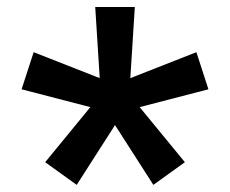

<svg xmlns="http://www.w3.org/2000/svg" viewBox="-20 -619 655 547"><path d="M364.1 -599H251.3L264.1 -396.4L75.9 -470.3L41.5 -364.6L237.4 -313.8L108.7 -156.9L198.5 -92.3L307.7 -262.6L416.9 -92.3L506.7 -156.9L377.9 -313.8L573.8 -364.6L539.5 -470.3L351.3 -396.4Z"/></svg>

Font: Fira Code Fixed Medium
Style: Regular
Weight: 500
Monospace: yes
Designer: Carrois Corporate, Edenspiekermann AG, Nikita Prokopov
Foundry: Carrois Corporate, Edenspiekermann AG, Nikita Prokopov
Version: Version 5.002